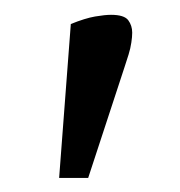

<svg xmlns="http://www.w3.org/2000/svg" viewBox="-20 -738 247 263"><path d="M61 -494.3 77 -705.1Q96.5 -713 110.2 -715.4Q123.8 -717.7 132.1 -717.7Q150 -717.7 155.6 -710.4Q161.1 -703 161.1 -693.3Q161.1 -687.5 159.9 -679.7Q158.8 -671.9 156.1 -663.2Q153.4 -654.5 150.3 -645.2L100.8 -494.3Z"/></svg>

Font: Faustina Light
Style: Italic
Weight: 300
Italic angle: -8°
Designer: Alfonso Garcia
Foundry: http://www.omnibus-type.com
Version: Version 1.200